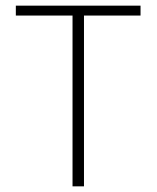

<svg xmlns="http://www.w3.org/2000/svg" viewBox="-20 -659 554 679"><path d="M236.5 0V-634.5H277V0ZM36 -604V-639H477V-604Z"/></svg>

Font: Anek Telugu ExtraLight
Style: Regular
Weight: 250
Version: Version 1.003